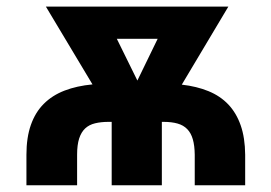

<svg xmlns="http://www.w3.org/2000/svg" viewBox="-20 -548 803 568"><path d="M253.6 -298.3 115.8 -528.4H655.5L517.8 -297.6Q561.8 -292.6 596.6 -278.4Q631.4 -264.2 655.4 -239Q679.3 -213.8 692.1 -177Q704.9 -140.3 705.3 -90.2V0H556.1V-90.2Q555.8 -117.5 550.4 -136Q545.1 -154.5 533.9 -166Q522.7 -177.6 505.3 -182.5Q487.9 -187.5 463.4 -187.5H458.8V0H310.4V-187.5H301.5Q278.8 -187.5 261.2 -183.2Q243.6 -179 231.9 -168Q220.2 -157 214.1 -138.1Q208.1 -119.3 208.1 -90.2V0H58.2V-90.2Q58.2 -141.3 71.4 -178.6Q84.5 -215.9 109.6 -240.9Q134.6 -266 171 -280Q207.4 -294 253.6 -298.3ZM325.6 -433.2 386.4 -309.7 446.4 -433.2Z"/></svg>

Font: Cannonade
Style: Bold
Weight: 700
Designer: Rasmus Andersson
Foundry: rsms
Version: Version 3.012;git-f93a4a705